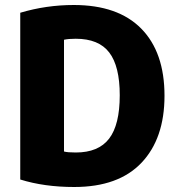

<svg xmlns="http://www.w3.org/2000/svg" viewBox="-20 -729 766 768"><path d="M638 -346Q638 -175 546 -78Q454 19 277 19Q157 19 61 -11V-678Q165 -709 275 -709Q452 -709 545 -614.5Q638 -520 638 -346ZM459 -348Q459 -464 417 -519Q375 -574 283 -574Q254 -574 236 -570V-123Q250 -119 283 -119Q374 -119 416.5 -174.5Q459 -230 459 -348Z"/></svg>

Font: Repo
Style: ExtraBold
Weight: 800
Designer: Stefan Peev
Foundry: Context Ltd
Version: Version 001.000